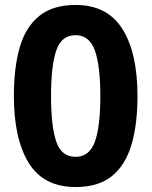

<svg xmlns="http://www.w3.org/2000/svg" viewBox="-20 -745 612 775"><path d="M535 -357Q535 -242.4 510.5 -160.2Q486 -78 431.5 -34Q377 10 285.2 10Q156 10 96 -87.3Q36 -184.6 36 -357.2Q36 -473 60 -555Q84 -637 139 -681Q194 -725 284.8 -725Q413 -725 474 -628.2Q535 -531.5 535 -357ZM186 -357.4Q186 -235 207 -173.5Q228 -112 284.9 -112Q341 -112 363 -173Q385 -234 385 -357.3Q385 -479 363 -541Q341 -603 284.9 -603Q228 -603 207 -541Q186 -479 186 -357.4Z"/></svg>

Font: Noto Sans Bassa Vah
Style: Regular
Weight: 400
Designer: Monotype Design Team
Foundry: Monotype Imaging Inc.
Version: Version 2.002